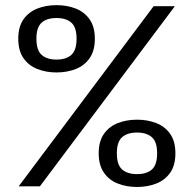

<svg xmlns="http://www.w3.org/2000/svg" viewBox="-20 -724 750 746"><path d="M199.5 -442.5Q159 -442.5 125.2 -455.8Q91.5 -469 71.2 -498Q51 -527 51 -573.5Q51 -620 71.2 -648.8Q91.5 -677.5 125.2 -690.8Q159 -704 199.5 -704Q240.5 -704 274.2 -690.8Q308 -677.5 328.2 -648.8Q348.5 -620 348.5 -573.5Q348.5 -527 328.2 -498Q308 -469 274.2 -455.8Q240.5 -442.5 199.5 -442.5ZM659.5 -700 135 0H52.5L577 -700ZM199.5 -492.5Q237 -492.5 257.2 -510.8Q277.5 -529 277.5 -573.5Q277.5 -618 257.2 -636Q237 -654 199.5 -654Q162 -654 141.8 -636Q121.5 -618 121.5 -573.5Q121.5 -528.5 142 -510.5Q162.5 -492.5 199.5 -492.5ZM512.5 2.5Q471.5 2.5 437.8 -10.8Q404 -24 383.8 -53Q363.5 -82 363.5 -128.5Q363.5 -175 383.8 -203.8Q404 -232.5 437.8 -245.8Q471.5 -259 512.5 -259Q553 -259 587 -245.8Q621 -232.5 641.2 -203.8Q661.5 -175 661.5 -128.5Q661.5 -81.5 641.2 -52.8Q621 -24 587 -10.8Q553 2.5 512.5 2.5ZM512.5 -47.5Q550 -47.5 570.2 -65.5Q590.5 -83.5 590.5 -128.5Q590.5 -173 570 -191Q549.5 -209 512.5 -209Q475 -209 454.5 -191Q434 -173 434 -128.5Q434 -83.5 454.5 -65.5Q475 -47.5 512.5 -47.5Z"/></svg>

Font: League Mono
Style: Regular
Weight: 400
Width: 6
Designer: Tyler Finck
Foundry: The League of Moveable Type / Tyler Finck
Version: Version 2.300;RELEASE